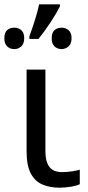

<svg xmlns="http://www.w3.org/2000/svg" viewBox="-41 -858 407 888"><path d="M169 -536V-158Q169 -110 187.5 -86Q206 -62 246 -62Q268 -62 291.5 -65.5Q315 -69 328 -73V-6Q314 1 287 5.5Q260 10 234 10Q190 10 155.5 -4.5Q121 -19 101.5 -55.5Q82 -92 82 -157V-536ZM236 -838V-828Q220 -796 192.5 -754.5Q165 -713 137 -678H95V-690Q106 -720 119.5 -762Q133 -804 140 -838ZM25 -730Q44 -730 57.5 -718.5Q71 -707 71 -681Q71 -656 57.5 -643.5Q44 -631 25 -631Q5 -631 -8 -643.5Q-21 -656 -21 -681Q-21 -707 -8 -718.5Q5 -730 25 -730ZM244 -730Q262 -730 276 -718.5Q290 -707 290 -681Q290 -656 276 -643.5Q262 -631 244 -631Q224 -631 211 -643.5Q198 -656 198 -681Q198 -707 211 -718.5Q224 -730 244 -730Z"/></svg>

Font: BC Sans
Style: Regular
Weight: 400
Designer: Monotype Design Team
Province of B.C.
Foundry: Monotype Imaging Inc.
Version: Version 2.000;GOOG;noto-source:20170915:90ef993387c0